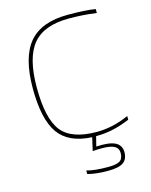

<svg xmlns="http://www.w3.org/2000/svg" viewBox="-123 -717 781 991"><g transform="rotate(-15 267.5 -221.0)"><path d="M436 122Q436 161 411.5 178Q387 195 332 195Q297 195 270 192Q243 189 221 183V164Q242 170 270.5 173Q299 176 336 176Q380 176 398 164.5Q416 153 416 122Q416 97 395 85.5Q374 74 328 74Q318 74 305 74.5Q292 75 279 76L295 6Q171 0 117.5 -75.5Q64 -151 64 -316Q64 -482 129.5 -559.5Q195 -637 337 -637Q383 -637 419 -635Q455 -633 484 -628V-607Q448 -612 412.5 -614.5Q377 -617 337 -617Q203 -617 144 -545.5Q85 -474 85 -316Q85 -149 138 -81.5Q191 -14 327 -14Q369 -14 413 -24Q457 -34 498 -53V-33Q444 -11 402 -2.5Q360 6 317 6H316L303 58Q371 54 403 69.5Q435 85 436 122Z"/></g></svg>

Font: Blinker Thin
Style: Regular
Weight: 100
Designer: Juergen Huber
Foundry: supertype
Version: Version 1.017;hotconv 1.0.117;makeotfexe 2.5.65602